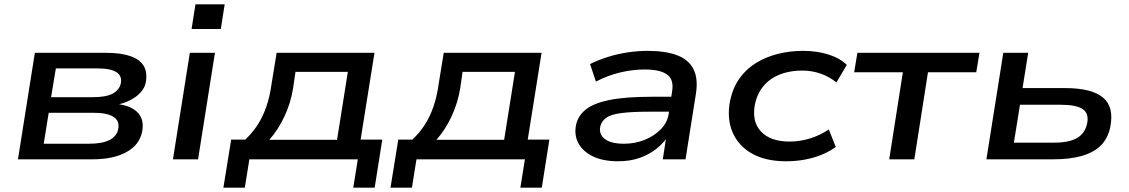

<svg xmlns="http://www.w3.org/2000/svg" viewBox="-20 -736 5218 887"><path d="M63 0 141 -492H470Q539 -492 583 -476.5Q627 -461 644.5 -430.5Q662 -400 653 -353Q648 -329 628.5 -308Q609 -287 580 -272.5Q551 -258 515 -251L518 -256Q588 -248 618 -214Q648 -180 636 -125Q623 -65 562.5 -32.5Q502 0 408 0ZM182 -72H391Q452 -72 485.5 -89Q519 -106 526 -139Q534 -177 504.5 -196Q475 -215 412 -215H205ZM216 -287H408Q470 -287 500.5 -303.5Q531 -320 538 -350Q545 -385 518 -402.5Q491 -420 430 -420H238Z M865 -602 883 -716H1018L1000 -602ZM779 0 857 -492H973L895 0Z M1012 131 1048 -91H1113Q1147 -123 1171 -160.5Q1195 -198 1211 -245Q1227 -292 1235 -351L1258 -492H1710L1646 -91H1746L1711 131H1612L1633 0H1132L1111 131ZM1224 -90H1537L1587 -404H1345L1334 -328Q1323 -260 1294 -198Q1265 -136 1224 -90Z M1784 131 1820 -91H1885Q1919 -123 1943 -160.5Q1967 -198 1983 -245Q1999 -292 2007 -351L2030 -492H2482L2418 -91H2518L2483 131H2384L2405 0H1904L1883 131ZM1996 -90H2309L2359 -404H2117L2106 -328Q2095 -260 2066 -198Q2037 -136 1996 -90Z M2835 9Q2766 9 2719.5 -13.5Q2673 -36 2652.5 -73.5Q2632 -111 2641 -158Q2650 -201 2686 -230Q2722 -259 2795.5 -274Q2869 -289 2992 -289H3100L3090 -220H2980Q2897 -220 2849 -213.5Q2801 -207 2780 -191.5Q2759 -176 2753 -151Q2746 -116 2774 -94Q2802 -72 2863 -72Q2914 -72 2958.5 -90Q3003 -108 3033 -139Q3063 -170 3069 -209L3085 -314Q3094 -368 3062 -391.5Q3030 -415 2958 -415Q2902 -415 2844 -401Q2786 -387 2733 -359L2706 -440Q2744 -459 2788.5 -473Q2833 -487 2880 -494Q2927 -501 2971 -501Q3054 -501 3107.5 -481Q3161 -461 3183.5 -417Q3206 -373 3195 -303L3147 0H3042L3059 -111H3069Q3048 -77 3013.5 -49.5Q2979 -22 2935 -6.5Q2891 9 2835 9Z M3611 9Q3517 9 3454 -26.5Q3391 -62 3364 -125.5Q3337 -189 3353 -272Q3366 -331 3396.5 -374Q3427 -417 3472.5 -445Q3518 -473 3573.5 -487Q3629 -501 3690 -501Q3755 -501 3808 -484Q3861 -467 3892 -436L3844 -355Q3813 -381 3772 -395.5Q3731 -410 3686 -410Q3645 -410 3609 -400.5Q3573 -391 3544.5 -372Q3516 -353 3496.5 -324.5Q3477 -296 3468 -256Q3452 -175 3495.5 -128.5Q3539 -82 3628 -82Q3676 -82 3722.5 -96.5Q3769 -111 3809 -138L3841 -57Q3812 -36 3775.5 -21Q3739 -6 3697.5 1.5Q3656 9 3611 9Z M4088 0 4151 -402H3926L3941 -492H4505L4490 -402H4267L4204 0Z M4537 0 4615 -492H4730L4704 -329H4902Q5023 -329 5075.5 -285.5Q5128 -242 5109 -148Q5098 -96 5065 -63.5Q5032 -31 4977 -15.5Q4922 0 4846 0ZM4664 -77H4850Q4918 -77 4955 -98Q4992 -119 5002 -164Q5012 -211 4982.5 -231.5Q4953 -252 4881 -252H4692Z"/></svg>

Font: Nunito Sans 10pt Expanded SemiBold
Style: Italic
Weight: 600
Width: 7
Italic angle: -9°
Designer: Vernon Adams
Foundry: Vernon Adams
Version: Version 3.101;gftools[0.9.27]